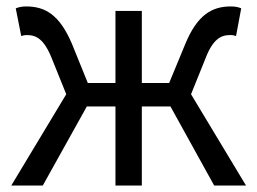

<svg xmlns="http://www.w3.org/2000/svg" viewBox="-20 -577 800 597"><path d="M15 0H113L250 -246H339V0H421V-246H510L646 0H745L574 -284L618 -393C642 -457 668 -468 696 -468C704 -468 707 -467 714 -465L730 -551C722 -555 710 -557 698 -557C640 -557 594 -532 556 -440L506 -319H421V-543H339V-319H253L204 -440C165 -532 120 -557 61 -557C50 -557 38 -555 29 -551L46 -465C53 -467 56 -468 63 -468C92 -468 117 -457 142 -393L186 -284Z"/></svg>

Font: Microsoft YaHei
Style: Regular
Weight: 400
Designer: Ryoko NISHIZUKA 西塚涼子 (kana, bopomofo & ideographs); Paul D. Hunt (Latin, Greek & Cyrillic); Sandoll Communications 산돌커뮤니
Foundry: Adobe
Version: Version 2.001;hotconv 1.0.111;makeotfexe 2.5.65597